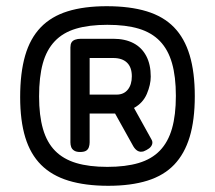

<svg xmlns="http://www.w3.org/2000/svg" viewBox="-20 -711 693 619"><path d="M324 -691Q399 -691 453 -674.5Q507 -658 541 -623Q575 -588 591.5 -533Q608 -478 608 -401Q608 -324 591.5 -269.5Q575 -215 541.5 -180Q508 -145 455 -128.5Q402 -112 329 -112Q255 -112 201 -128.5Q147 -145 112.5 -179.5Q78 -214 61.5 -268Q45 -322 45 -398Q45 -476 61 -531.5Q77 -587 111 -622.5Q145 -658 198 -674.5Q251 -691 324 -691ZM326 -173Q385 -173 427 -185.5Q469 -198 495.5 -225.5Q522 -253 534.5 -296.5Q547 -340 547 -402Q547 -464 534.5 -507.5Q522 -551 495.5 -578.5Q469 -606 427.5 -618.5Q386 -631 326 -631Q267 -631 225 -618.5Q183 -606 156.5 -578Q130 -550 118 -506.5Q106 -463 106 -400Q106 -339 118.5 -295.5Q131 -252 157.5 -225Q184 -198 225.5 -185.5Q267 -173 326 -173ZM412 -363 468 -262Q473 -254 470.5 -246Q468 -238 460.5 -232.5Q453 -227 443 -223Q432 -220 424 -224.5Q416 -229 410 -239L351 -345H269V-252Q269 -244 266.5 -236.5Q264 -229 257.5 -225Q251 -221 238 -221Q226 -221 219 -225.5Q212 -230 209.5 -237Q207 -244 207 -252V-558Q207 -568 210.5 -574Q214 -580 222 -583Q230 -586 241 -586H345Q383 -586 410 -572Q437 -558 451.5 -530.5Q466 -503 466 -464Q466 -438 453.5 -408.5Q441 -379 412 -363ZM269 -524V-406H356Q379 -406 392 -422Q405 -438 405 -465Q405 -494 389.5 -509Q374 -524 345 -524Z"/></svg>

Font: Fredoka Light
Style: Regular
Weight: 400
Version: Version 2.001